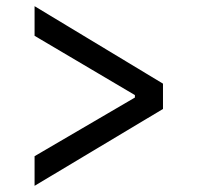

<svg xmlns="http://www.w3.org/2000/svg" viewBox="-20 -593 640 622"><path d="M92 9 508 -240V-322L92 -573V-477L417 -285V-277L92 -87Z"/></svg>

Font: IBM Plex Thai Text
Style: Regular
Weight: 450
Designer: Mike Abbink, Paul van der Laan, Pieter van Rosmalen, Ben Mitchell, Mark Frömberg
Foundry: Bold Monday
Version: Version 1.0